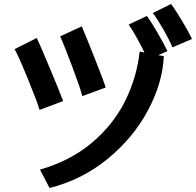

<svg xmlns="http://www.w3.org/2000/svg" viewBox="-20 -903 981 961"><path d="M679 -645 703 -640Q686 -676 663.5 -716Q641 -756 624 -780L715 -823Q737 -794 769.5 -737.5Q802 -681 818 -647L772 -627L800 -622Q794 -488 720.5 -350.5Q647 -213 519 -108Q391 -3 228 38L180 -54Q333 -98 440.5 -189Q548 -280 606.5 -398Q665 -516 679 -645ZM53 -657 164 -713Q181 -677 232 -555.5Q283 -434 296 -397L178 -353Q166 -395 117.5 -513Q69 -631 53 -657ZM281 -721 389 -771Q404 -738 451.5 -618Q499 -498 509 -465L392 -422Q383 -459 341 -571Q299 -683 281 -721ZM745 -838 836 -883Q859 -853 892.5 -796.5Q926 -740 941 -708L843 -666Q829 -701 799 -753.5Q769 -806 745 -838Z"/></svg>

Font: 카카오 큰글씨 ExtraBold
Style: Regular
Weight: 800
Designer: Park Young-rak; Lee Sang-min; Kim Jung-jin; Min Bon; Park Min-gyu;
Foundry: Kakao Corporation
Version: Version 2.003